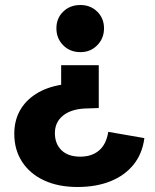

<svg xmlns="http://www.w3.org/2000/svg" viewBox="-20 -554 618 766"><path d="M374 -294V-123L317 -121Q262 -118 230.5 -92Q199 -66 199 -23Q199 20 225.5 45.5Q252 71 300 71Q346 71 375 46.5Q404 22 412 -28L556 -3Q548 59 513 102.5Q478 146 421 169Q364 192 289 192Q213 192 156.5 166Q100 140 68.5 92Q37 44 37 -20Q37 -72 59 -112Q81 -152 123 -179Q165 -206 225 -216L260 -224L224 -196V-294ZM301 -534Q341 -534 368 -507.5Q395 -481 395 -441Q395 -401 368 -373.5Q341 -346 301 -346Q259 -346 232 -373.5Q205 -401 205 -441Q205 -481 232 -507.5Q259 -534 301 -534Z"/></svg>

Font: TikTok Sans 24pt
Style: Bold
Weight: 700
Version: Version 4.000